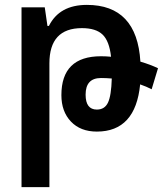

<svg xmlns="http://www.w3.org/2000/svg" viewBox="-20 -528 666 785"><path d="M180 -422H174L163 -498H68V237H182V-269Q182 -413 315 -413Q372 -413 399.5 -386.5Q427 -360 434 -296Q413 -298 393 -298Q231 -298 231 -139Q231 -72 270 -31Q309 10 376 10Q534 10 553 -183Q579 -174 600 -163L626 -249Q595 -264 554 -276Q540 -508 335 -508Q223 -508 180 -422ZM330 -141Q330 -209 393 -209Q414 -209 437 -207Q435 -137 421.5 -108.5Q408 -80 376 -80Q330 -80 330 -141Z"/></svg>

Font: Noto Sans Armenian Condensed Semi
Style: Regular
Weight: 600
Width: 3
Designer: Monotype Design Team
Foundry: Monotype Imaging Inc.
Version: Version 1.901